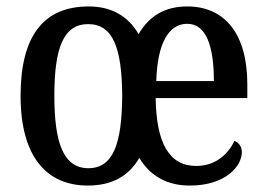

<svg xmlns="http://www.w3.org/2000/svg" viewBox="-20 -567 829 597"><path d="M253 10C326 10 380 -18 413 -76C447 -20 499 10 570 10C681 10 732 -50 732 -94C732 -113 721 -124 709 -129C689 -87 650 -51 590 -51C506 -51 466 -122 464 -262H749V-305C749 -463 678 -547 562 -547C494 -547 444 -518 411 -461C377 -519 324 -547 256 -547C116 -547 44 -456 44 -269C44 -81 124 10 253 10ZM645 -315H466C469 -429 503 -493 562 -493C622 -493 645 -422 645 -315ZM255 -44C178 -44 149 -121 149 -269C149 -417 177 -492 254 -492C331 -492 359 -419 360 -269C359 -120 332 -44 255 -44Z"/></svg>

Font: Noto Serif Hebrew Condensed Medium
Style: Regular
Weight: 500
Width: 3
Designer: Monotype Design Team
Foundry: Monotype Imaging Inc.
Version: Version 2.004